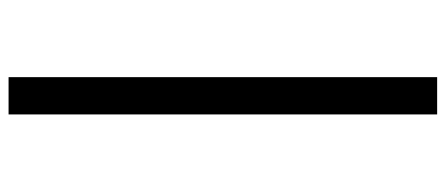

<svg xmlns="http://www.w3.org/2000/svg" viewBox="-316 -488 1040 448"><g transform="rotate(90 204.0 -264.0)"><path d="M160 -764H247V236H160Z"/></g></svg>

Font: Noto Sans Lao Looped ExtraCondensed Medium
Style: Regular
Weight: 500
Width: 2
Designer: Mark Frömberg, Ben Mitchell
Foundry: The Fontpad Ltd
Version: Version 1.002; ttfautohint (v1.8.4.7-5d5b)